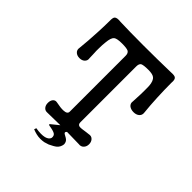

<svg xmlns="http://www.w3.org/2000/svg" viewBox="-220 -851 1148 1148"><g transform="rotate(45 354.0 -277.5)"><path d="M238.3 111.3 233.4 125Q250 131.8 266.6 135.7Q283.2 139.6 299.8 139.6Q315.4 139.6 331.1 136.7Q345.7 132.8 359.4 127.9Q390.6 113.3 403.3 102.5Q420.9 86.9 423.8 62.5Q422.9 44.9 413.1 35.2Q406.2 28.3 392.6 21.5Q382.8 16.6 379.9 13.7Q375 8.8 378.9 2L383.8 -2.9L484.4 -1Q504.9 2 517.6 -11.7Q529.3 -24.4 529.3 -43.9Q529.3 -63.5 517.6 -76.2Q504.9 -89.8 484.4 -85L466.8 -83Q426.8 -76.2 415 -78.1Q399.4 -81.1 399.4 -99.6V-572.3Q399.4 -594.7 411.1 -602.5Q424.8 -609.4 464.8 -609.4Q501 -609.4 514.6 -598.6Q533.2 -585 536.1 -543.9Q537.1 -509.8 536.1 -473.6Q535.2 -436.5 533.2 -411.1Q529.3 -390.6 544.9 -377.9Q559.6 -367.2 581.1 -367.2Q602.5 -367.2 616.2 -377.9Q631.8 -390.6 628.9 -411.1Q623 -465.8 620.1 -531.2Q617.2 -593.8 617.2 -651.4Q620.1 -681.6 608.4 -689.5Q599.6 -696.3 571.3 -694.3Q460.9 -691.4 341.8 -691.4Q222.7 -691.4 144.5 -694.3Q111.3 -698.2 101.6 -687.5Q93.8 -679.7 94.7 -651.4Q94.7 -614.3 91.8 -554.7Q87.9 -473.6 81.1 -411.1Q77.1 -390.6 91.8 -377.9Q104.5 -367.2 124 -367.2Q144.5 -367.2 156.2 -377.9Q170.9 -390.6 167 -411.1L166 -443.4Q164.1 -473.6 165 -490.2Q165 -519.5 168 -543.9Q171.9 -586.9 186.5 -598.6Q200.2 -609.4 242.2 -609.4Q282.2 -609.4 295.9 -602.5Q309.6 -594.7 309.6 -572.3V-99.6Q309.6 -79.1 277.3 -78.1Q254.9 -77.1 216.8 -85Q199.2 -88.9 188.5 -75.2Q179.7 -63.5 179.7 -44.9Q179.7 -26.4 188.5 -14.6Q199.2 0 216.8 -1L327.1 -2.9L275.4 39.1L281.2 44.9Q321.3 50.8 334 59.6Q346.7 68.4 343.8 87.9Q337.9 105.5 312.5 112.3Q285.2 119.1 238.3 111.3Z"/></g></svg>

Font: Gungsuh
Style: Regular
Weight: 400
Version: Version 2.21